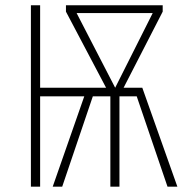

<svg xmlns="http://www.w3.org/2000/svg" viewBox="-20 -702 701 722"><path d="M515.1 -372.1 647 0H609.9L494.1 -339.8H429.2V0H395V-339.8H329.1L213.9 0H178.2L296.9 -339.8H130.9V0H96.2V-682.1H130.9V-372.1H378.9L228 -658.2V-682.1H591.8V-658.2L444.8 -372.1ZM268.1 -652.8 413.1 -372.1 554.2 -652.8Z"/></svg>

Font: Fira Sans Compressed UltraLight
Style: Regular
Weight: 200
Width: 1
Designer: Carrois Corporate & Edenspiekermann AG
Foundry: Carrois Corporate GbR & Edenspiekermann AG
Version: Version 4.203;PS 004.203;hotconv 1.0.88;makeotf.lib2.5.64775